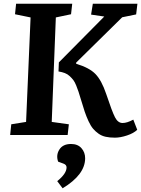

<svg xmlns="http://www.w3.org/2000/svg" viewBox="-20 -720 753 1024"><path d="M143.1 -627 60.1 -644 65.9 -700.2H365.2L358.9 -644L277.8 -627L255.9 -69.8L347.2 -57.1L340.8 0H34.2L40 -57.1L119.1 -69.8ZM292 -338.9Q311 -335.9 325.7 -330.3Q340.3 -324.7 351.8 -314Q363.3 -303.2 371.1 -293Q378.9 -282.7 386.5 -263.9Q394 -245.1 398.7 -231Q403.3 -216.8 411.1 -190.9Q422.9 -150.9 431.6 -125Q440.4 -99.1 452.1 -73.7Q463.9 -48.3 476.3 -33.7Q488.8 -19 505.6 -7.1Q522.5 4.9 543.7 9.5Q564.9 14.2 592.8 14.2Q622.1 14.2 657.5 2.4Q692.9 -9.3 711.9 -27.8L690.9 -82Q657.7 -64 633.8 -64Q608.9 -64 593.3 -94.5Q577.6 -125 545.9 -220.2Q522 -291 489.3 -325Q456.5 -358.9 386.2 -379.9V-386.2L631.8 -627.9L706.1 -643.1L712.9 -700.2H475.1L465.8 -642.1L536.1 -631.8L293.9 -387.2ZM314 284.2Q434.1 211.4 434.1 124Q434.1 92.3 414.3 70.1Q394.5 47.9 358.9 47.9Q315.4 47.9 296.6 77.6Q277.8 107.4 290 142.1L318.8 152.8Q335 158.7 335 172.9Q335 206.1 285.2 246.1Z"/></svg>

Font: Literata Book
Style: Bold Italic
Weight: 700
Italic angle: -3°
Designer: Latin by Veronika Burian and Jose Scaglione. Greek by Irene Vlachou. Cyrillic by Vera Evstafieva
Foundry: TypeTogether
Version: Version 1.003;PS 001.003;hotconv 1.0.88;makeotf.lib2.5.64775